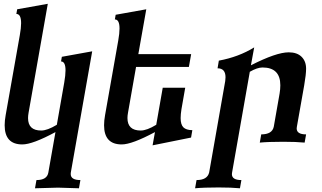

<svg xmlns="http://www.w3.org/2000/svg" viewBox="-20 -762 1719 1026"><path d="M401.9 244.1 290 240.7 167 244.1 174.8 200.2Q231.4 200.2 238.3 160.2L276.4 -56.2Q154.3 9.8 99.1 9.8Q4.9 9.8 4.9 -92.8Q4.9 -117.2 10.3 -147L85.9 -574.2Q92.8 -612.8 92.8 -638.2Q92.8 -687.5 67.4 -687.5L71.8 -712.4L235.4 -741.7L132.8 -160.2Q129.9 -144 129.9 -130.9Q129.9 -64.5 200.2 -64.5Q232.9 -64.5 283.7 -95.2L323.2 -320.3Q330.1 -359.9 330.1 -385.7Q330.1 -433.6 306.2 -433.6L310.5 -458.5L472.7 -487.8L358.4 160.2L357.9 168Q357.9 200.2 409.7 200.2Z M795.4 14.6 808.1 -56.2Q685.1 9.8 630.4 9.8Q536.1 9.8 536.1 -92.8Q536.1 -117.2 541.5 -147L611.8 -544.9Q618.7 -584 618.7 -609.4Q618.7 -658.2 593.8 -658.2L598.1 -683.1L761.7 -712.4L719.2 -472.7H1001.5L989.3 -404.3H707L664.1 -160.2Q661.1 -144.5 661.1 -131.3Q661.1 -64.5 731.9 -64.5Q764.6 -64.5 814.9 -95.2L849.6 -293H969.7L949.7 -178.7Q945.3 -151.4 945.3 -130.9Q945.3 -96.2 960 -81.5Q974.6 -66.9 1007.8 -66.4L1001 -26.9Z M1262.2 244.1Q1216.8 239.7 1148.4 239.7Q1069.3 239.7 1022.5 244.1L1030.3 200.2Q1087.9 200.2 1097.7 159.7L1183.6 -329.1Q1185.1 -339.8 1185.1 -349.1Q1185.1 -397 1142.6 -397L1149.4 -438Q1255.4 -457.5 1338.4 -508.8L1320.8 -413.1Q1456.5 -482.4 1522.9 -482.4Q1567.4 -482.4 1591.6 -458.5Q1615.7 -434.6 1615.7 -395Q1615.7 -364.3 1605.5 -305.7L1566.4 -84.5L1565.4 -75.7Q1565.4 -43.9 1615.7 -43.9L1607.9 0Q1562.5 -4.4 1494.1 -4.4Q1415 -4.4 1368.2 0L1376 -43.9Q1434.1 -43.9 1442.9 -84.5L1474.1 -262.2Q1478 -286.1 1478 -306.2Q1478 -401.4 1382.8 -401.4Q1355 -401.4 1314.9 -378.4L1220.2 159.7L1219.2 168.5Q1219.2 200.2 1270 200.2Z"/></svg>

Font: Kelvinch
Style: Bold Italic
Weight: 700
Italic angle: -10°
Designer: Paul James Miller
Foundry: High-Logic / Made with FontCreator
Version: Version 3.30 September 23, 2016